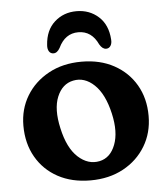

<svg xmlns="http://www.w3.org/2000/svg" viewBox="-52 -744 701 804"><g transform="rotate(-5 299.0 -342.5)"><path d="M301.5 -486Q379.5 -486 438 -454Q496.5 -422 529.2 -365.8Q562 -309.5 562 -235.5Q562 -164.5 528.2 -108.5Q494.5 -52.5 434.8 -20Q375 12.5 296.5 12.5Q218.5 12.5 160 -19.2Q101.5 -51 68.8 -108Q36 -165 36 -240Q36 -309.5 69.5 -365Q103 -420.5 162.8 -453.2Q222.5 -486 301.5 -486ZM341 -64.5Q387 -74 407.2 -126.8Q427.5 -179.5 409.5 -258.5Q390.5 -342 349.2 -381Q308 -420 260 -410Q213.5 -400.5 192.2 -349Q171 -297.5 189.5 -216Q208 -131.5 250.2 -93Q292.5 -54.5 341 -64.5ZM299 -610Q243 -610 215.5 -551.5Q204 -531 188.5 -531Q176 -531 169.5 -541.2Q163 -551.5 164.5 -568Q168.5 -630 206.5 -664.2Q244.5 -698.5 299 -698.5Q353.5 -698.5 391.5 -664.2Q429.5 -630 433.5 -568Q435 -551.5 428.2 -541.2Q421.5 -531 409.5 -531Q394 -531 382 -551.5Q355 -610 299 -610Z"/></g></svg>

Font: Fraunces 9pt S100 SemiBold
Style: Regular
Weight: 600
Version: Version 1.000; ttfautohint (v1.8.3)